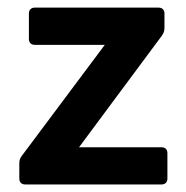

<svg xmlns="http://www.w3.org/2000/svg" viewBox="-20 -489 492 509"><path d="M31.2 -56.6V-15.6C31.2 -5.9 37.1 0 46.9 0H408.2C418 0 423.8 -5.9 423.8 -15.6V-83C423.8 -92.8 418 -98.6 408.2 -98.6H189.5L409.2 -394.5C413.1 -400.4 416 -406.2 416 -414.1V-453.1C416 -462.9 410.2 -468.8 400.4 -468.8H72.3C62.5 -468.8 56.6 -462.9 56.6 -453.1V-385.7C56.6 -376 62.5 -370.1 72.3 -370.1H257.8L38.1 -76.2C33.2 -69.3 31.2 -64.5 31.2 -56.6Z"/></svg>

Font: Ed Sans Neue SemiBold
Style: Regular
Weight: 600
Designer: Stephen Hutchings
Version: Version 1.004;PS 001.004;hotconv 1.0.88;makeotf.lib2.5.64775